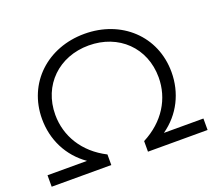

<svg xmlns="http://www.w3.org/2000/svg" viewBox="-119 -865 1140 1023"><g transform="rotate(-20 451.0 -353.0)"><path d="M347 0V-60C223 -123 158 -233 158 -353C158 -521 282 -640 451 -640C621 -640 744 -521 744 -353C744 -233 679 -124 555 -60V0H893V-65H669C766 -133 818 -239 818 -356C818 -561 660 -706 451 -706C242 -706 84 -561 84 -356C84 -239 136 -133 233 -65H9V0Z"/></g></svg>

Font: Montserrat Z
Style: Regular
Weight: 400
Designer: Julieta Ulanovsky
Foundry: Julieta Ulanovsky
Version: Version 8.000